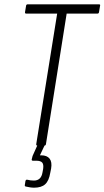

<svg xmlns="http://www.w3.org/2000/svg" viewBox="-20 -675 484 890"><path d="M154 0Q147 0 148 -7L245 -612H101Q95 -612 96 -619L101 -649Q102 -655 109 -655H438Q446 -655 444 -649L439 -619Q438 -612 432 -612H289L193 -7Q192 0 185 0ZM138 195Q129 195 119.5 193.5Q110 192 101 190Q94 189 95 183L98 164Q100 157 106 158Q114 160 121.5 161Q129 162 137 162Q171 162 177 124L180 108Q183 87 175.5 78.5Q168 70 148 70H133Q126 70 127 64Q128 60 129 56Q130 52 131 48L157 -10Q160 -17 164 -17H187Q191 -17 192 -15.5Q193 -14 191 -10L165 45H171Q198 45 210 60.5Q222 76 217 106L213 126Q207 163 189.5 179Q172 195 138 195Z"/></svg>

Font: Sofia Sans Condensed Light
Style: Italic
Weight: 300
Italic angle: -9°
Version: Version 4.100